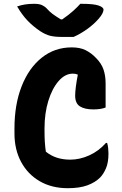

<svg xmlns="http://www.w3.org/2000/svg" viewBox="-20 -969 640 1009"><path d="M367 -775H303Q268 -775 243.5 -781Q219 -787 190 -806Q152 -832 124 -861.5Q96 -891 70 -935Q108 -949 159 -949Q186 -949 201 -942Q216 -935 226 -924Q240 -908 256 -896Q272 -884 300 -867H307Q343 -892 365.5 -912.5Q388 -933 402 -949H408Q472 -949 498 -940Q524 -931 524 -918Q524 -911 518.5 -899Q513 -887 499 -871Q475 -843 440 -817.5Q405 -792 367 -775ZM336 20Q252 20 189 -16.5Q126 -53 91 -118Q56 -183 56 -268V-294Q56 -419 93.5 -515Q131 -611 199 -665.5Q267 -720 357 -720Q400 -720 429.5 -705.5Q459 -691 484 -665Q513 -636 524 -603.5Q535 -571 535 -531V-404Q510 -394 471 -394Q425 -394 400 -410Q375 -426 375 -466Q375 -503 389 -577Q377 -582 363 -582Q322 -582 288 -543Q254 -504 234 -439Q214 -374 214 -295V-277Q214 -217 221 -172Q272 -130 349 -130Q399 -130 449 -152.5Q499 -175 537 -218H543Q547 -205 548.5 -190Q550 -175 550 -162Q550 -114 536.5 -83.5Q523 -53 506 -36Q480 -10 439 5Q398 20 336 20Z"/></svg>

Font: Recursive Sn Csl St XBd
Style: Regular
Weight: 800
Version: Version 1.085;hotconv 1.1.0;makeotfexe 2.6.0; ttfautohint (v